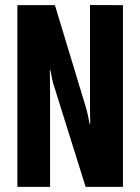

<svg xmlns="http://www.w3.org/2000/svg" viewBox="-20 -731 546 751"><path d="M47.9 0H175.8V-386.2Q175.8 -398.4 175.5 -420.4Q175.3 -442.4 174.8 -456.5H177.2Q179.7 -442.4 183.8 -422.1Q188 -401.9 192.4 -391.1L314.9 0H460.9V-710.9L332 -711.4V-315.9Q332 -304.2 332.3 -282.5Q332.5 -260.7 333 -246.6H330.6Q328.1 -261.2 323.2 -282.7Q318.4 -304.2 314.9 -314.5L194.8 -710.9H47.9Z"/></svg>

Font: Roboto Flex
Style: wght 700 wdth 25 opsz 34 GRAD 0.00 slnt 0.00 XTRA 468 XOPQ 96 YOPQ 79 YTLC 514 YTUC 712 YTAS 750 YTDE -203.00 YTFI 738
Weight: 700
Width: 1
Designer: Berlow after Robertson
Foundry: Google
Version: Version 3.100